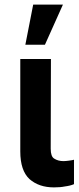

<svg xmlns="http://www.w3.org/2000/svg" viewBox="-20 -804 343 833"><path d="M200 -159Q200 -125 215 -116Q232 -105 255 -105Q265 -105 279 -107Q295 -109 301 -111V-5Q285 2 261 5Q242 9 214 9Q149 9 108 -27Q68 -64 68 -147V-548H201ZM253 -784 175 -610H90L124 -784Z"/></svg>

Font: Sinter Bold
Style: Regular
Weight: 700
Foundry: Adobe & rsms
Version: Version 1.000